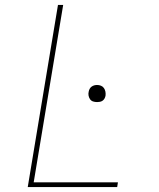

<svg xmlns="http://www.w3.org/2000/svg" viewBox="-20 -755 640 775"><path d="M92 0 214 -735H235L116 -19H456L453 0ZM372 -343Q363 -343 355.5 -345.5Q348 -348 343.5 -354.5Q339 -361 337.5 -369Q336 -377 338 -385Q339 -391 342 -396.5Q345 -402 350 -405.5Q355 -409 360.5 -410.5Q366 -412 372 -412Q380 -412 387.5 -409Q395 -406 399.5 -399.5Q404 -393 405.5 -385Q407 -377 406 -369Q405 -363 402 -357.5Q399 -352 394 -348.5Q389 -345 383 -344Q377 -343 372 -343Z"/></svg>

Font: Iosevka Curly ThExObl
Style: Regular
Weight: 100
Width: 7
Italic angle: -9°
Monospace: yes
Designer: Belleve Invis
Foundry: Belleve Invis
Version: Version 11.1.0; ttfautohint (v1.8.3)